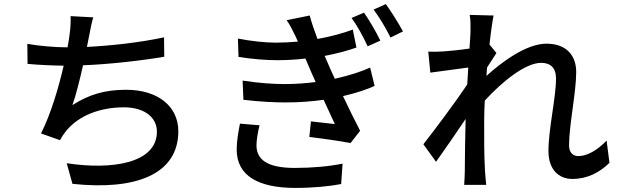

<svg xmlns="http://www.w3.org/2000/svg" viewBox="-20 -869 3040 941"><path d="M784 -686C663 -660 522 -645 406 -639L417 -694C423 -723 428 -755 437 -784L326 -790C327 -760 326 -737 321 -700C319 -683 316 -662 311 -637H309C248 -637 171 -644 114 -654L115 -556C167 -551 228 -548 292 -547C267 -438 228 -307 181 -215L274 -182C283 -199 292 -212 303 -226C365 -303 471 -343 587 -343C693 -343 749 -290 749 -224C749 -69 530 -35 307 -69L335 32C643 65 854 -13 854 -226C854 -346 756 -429 598 -429C496 -429 418 -407 335 -354C353 -404 371 -479 387 -549C516 -554 675 -572 785 -591Z M1156 -263C1149 -227 1140 -179 1140 -136C1140 -7 1247 52 1427 52C1515 52 1596 44 1652 33L1659 -67C1589 -53 1510 -46 1424 -46C1288 -46 1237 -88 1237 -157C1237 -183 1244 -224 1252 -255ZM1794 -538C1758 -521 1698 -500 1621 -483C1605 -517 1592 -546 1584 -566L1571 -595C1634 -607 1688 -622 1727 -636L1709 -724C1661 -706 1602 -690 1536 -678C1521 -718 1507 -758 1498 -793L1385 -770C1401 -747 1413 -723 1429 -690L1440 -665C1404 -662 1367 -660 1330 -660C1283 -660 1211 -667 1146 -680L1149 -590C1220 -579 1285 -574 1339 -574C1387 -574 1433 -577 1477 -582L1494 -542C1503 -521 1514 -495 1527 -467C1481 -461 1430 -457 1376 -457C1324 -457 1252 -461 1169 -474L1173 -380C1255 -370 1325 -367 1383 -367C1449 -367 1511 -372 1566 -380L1621 -261C1592 -264 1548 -269 1504 -274L1496 -198C1560 -190 1646 -178 1698 -168L1745 -228C1719 -279 1688 -340 1661 -398C1731 -414 1784 -433 1816 -448ZM1703 -781C1734 -738 1758 -693 1782 -642L1844 -670C1824 -712 1788 -773 1764 -807ZM1811 -822C1843 -779 1868 -736 1894 -685L1955 -715C1933 -756 1895 -816 1871 -849Z M2953 -180C2908 -133 2858 -104 2814 -104C2784 -104 2769 -126 2769 -156C2769 -257 2804 -416 2804 -516C2804 -597 2756 -655 2658 -655C2561 -655 2441 -567 2364 -497C2365 -511 2366 -525 2367 -538C2383 -563 2401 -591 2413 -609L2379 -651C2386 -715 2394 -768 2399 -793L2282 -796C2287 -769 2286 -742 2286 -717C2286 -706 2284 -674 2281 -631C2234 -624 2184 -619 2153 -617C2124 -615 2104 -615 2079 -616L2089 -513C2148 -521 2229 -532 2275 -538C2273 -511 2272 -482 2270 -455C2217 -375 2110 -232 2055 -162L2117 -76C2158 -133 2216 -218 2262 -286C2259 -177 2259 -121 2258 -29C2258 -13 2256 20 2255 37H2363C2361 17 2358 -13 2357 -31C2352 -121 2353 -191 2353 -276C2353 -307 2354 -341 2356 -376C2441 -469 2555 -561 2632 -561C2678 -561 2705 -537 2705 -484C2705 -391 2668 -237 2668 -128C2668 -41 2716 8 2785 8C2858 8 2918 -23 2967 -71Z"/></svg>

Font: Noto Sans T Chinese Medium
Style: Regular
Weight: 500
Designer: Ryoko NISHIZUKA (kana & ideographs); Paul D. Hunt (Latin, Greek & Cyrillic); Wenlong ZHANG (bopomofo); Sandoll Communica
Foundry: Adobe Systems Incorporated
Version: Version 1.000;PS 1;hotconv 1.0.78;makeotf.lib2.5.61930